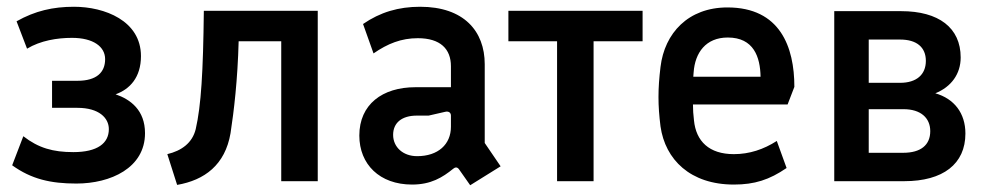

<svg xmlns="http://www.w3.org/2000/svg" viewBox="-20 -536 2926 568"><path d="M206 7C307 7 409 -39 409 -142C409 -210 366 -242 322 -257C364 -272 397 -307 397 -370C397 -475 289 -516 199 -516C137 -516 84 -504 29 -473L60 -392C100 -416 149 -424 193 -424C256 -424 291 -398 291 -361C291 -322 266 -297 209 -297H134V-217H209C273 -217 302 -187 302 -154C302 -112 268 -86 197 -86C137 -86 94 -98 49 -133L16 -47C73 -6 130 7 206 7Z M475 -80 504 11C585 -3 646 -48 662 -142C672 -207 683 -299 686 -414H812V0H920V-504H583C581 -323 575 -224 559 -154C549 -113 517 -90 475 -80Z M1338 -35 1371 12 1461 -44 1414 -113V-346C1414 -444 1352 -516 1223 -516C1159 -516 1105 -500 1054 -465L1085 -378C1127 -407 1167 -423 1216 -423C1283 -423 1314 -391 1314 -340V-278H1209C1111 -278 1043 -227 1043 -135C1043 -50 1103 10 1199 10C1255 10 1289 -11 1321 -37C1327 -42 1333 -42 1338 -35ZM1214 -74C1172 -74 1143 -101 1143 -137C1143 -173 1169 -194 1213 -194H1248L1296 -205C1307 -208 1314 -203 1314 -194V-161C1314 -109 1276 -74 1214 -74Z M1628 0H1736V-414H1881V-504H1484V-414H1628Z M2151 10C2212 10 2256 -4 2307 -39L2278 -119C2239 -94 2197 -80 2151 -80C2078 -80 2039 -118 2033 -180C2031 -196 2030 -212 2030 -227H2310L2330 -279C2330 -397 2288 -514 2132 -514C2016 -514 1946 -438 1934 -338C1930 -305 1928 -277 1928 -249C1928 -221 1930 -194 1934 -162C1948 -64 2022 10 2151 10ZM2031 -309C2031 -314 2032 -318 2032 -322C2036 -380 2068 -425 2133 -425C2210 -425 2229 -367 2230 -309Z M2448 0H2655C2770 0 2836 -51 2836 -141C2836 -201 2803 -244 2747 -260C2794 -279 2822 -317 2822 -366C2822 -454 2757 -503 2646 -503H2448ZM2652 -84H2550V-213H2653C2704 -213 2732 -187 2732 -148C2732 -107 2704 -84 2652 -84ZM2643 -291H2550V-419H2643C2692 -419 2719 -396 2719 -356C2719 -315 2691 -291 2643 -291Z"/></svg>

Font: Finlandica Medium
Style: Regular
Weight: 500
Designer: Niklas Ekholm, Juho Hiilivirta, Jaakko Suomalainen
Foundry: Helsinki Type Studio
Version: Version 2.000;Glyphs 3.2 (3202)